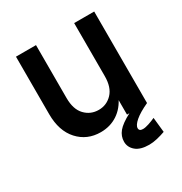

<svg xmlns="http://www.w3.org/2000/svg" viewBox="-168 -653 911 963"><g transform="rotate(-30 287.5 -171.5)"><path d="M241 11Q162 11 111.5 -44.5Q61 -100 61 -197V-530H177V-223Q177 -158 209 -124.5Q241 -91 288 -91Q334 -91 366 -124.5Q398 -158 398 -223H429Q429 -150 405 -97.5Q381 -45 338.5 -17Q296 11 241 11ZM398 0V-530H514V0ZM420 187Q369 187 343 165Q317 143 317 111Q317 79 338 53.5Q359 28 412 0H514Q462 24 436 46.5Q410 69 410 86Q410 103 432 103Q446 103 467 96Q488 89 505 81L514 167Q492 175 467 181Q442 187 420 187Z"/></g></svg>

Font: Radio Canada Big Medium
Style: Regular
Weight: 500
Designer: Étienne Aubert Bonn
Foundry: Coppers and Brasses
Version: Version 1.001